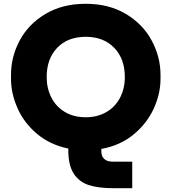

<svg xmlns="http://www.w3.org/2000/svg" viewBox="-20 -772 904 1012"><path d="M340 20V11Q243 -9 174.5 -67Q106 -125 72 -202.5Q38 -280 38 -356V-378Q38 -473 84 -559Q130 -645 219.5 -698.5Q309 -752 432 -752Q554 -752 643.5 -698.5Q733 -645 779.5 -558.5Q826 -472 826 -378V-356Q826 -278 790.5 -200Q755 -122 684.5 -63.5Q614 -5 514 13V24Q514 52 529.5 66Q545 80 573 80H677V220H577Q499 220 448 203.5Q397 187 368.5 143Q340 99 340 20ZM638 -366Q638 -462 582 -520Q526 -578 432 -578Q337 -578 281.5 -520Q226 -462 226 -366Q226 -306 251 -257.5Q276 -209 322.5 -181.5Q369 -154 432 -154Q494 -154 541 -181.5Q588 -209 613 -257.5Q638 -306 638 -366Z"/></svg>

Font: Sora-SIA ExtraBold
Style: Regular
Weight: 800
Designer: Jonathan Barnbrook, Julián Moncada
Foundry: Barnbrook Fonts
Version: Version 2.000